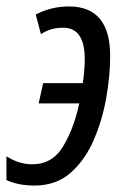

<svg xmlns="http://www.w3.org/2000/svg" viewBox="-43 -566 386 596"><path d="M299 -392Q299 -546 171 -546Q116 -546 68 -521L84 -460Q114 -480 153 -480Q220 -480 220 -383Q220 -346 214 -308H91L77 -245H203Q187 -169 153.5 -112.5Q120 -56 57 -56Q16 -56 -23 -81V-7Q14 10 64 10Q131 10 176 -29.5Q221 -69 248 -131.5Q275 -194 287 -263.5Q299 -333 299 -392Z"/></svg>

Font: Noto Sans Display Condensed
Style: Italic
Weight: 400
Width: 3
Designer: Monotype Design team
Foundry: Monotype Imaging Inc.
Version: 1.000